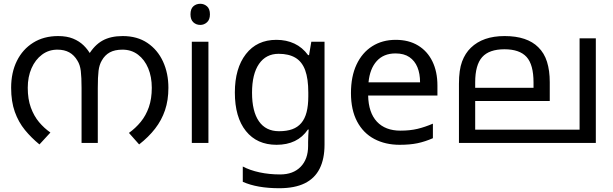

<svg xmlns="http://www.w3.org/2000/svg" viewBox="-20 -757 3247 1017"><path d="M288 -566Q334 -566 367 -552.5Q400 -539 423 -516.5Q446 -494 462 -465L449 -466Q480 -518 523 -542Q566 -566 630 -566Q707 -566 761 -529.5Q815 -493 843.5 -431Q872 -369 872 -292Q872 -226 854 -173Q836 -120 801.5 -75.5Q767 -31 717 8L663 -53Q698 -78 725.5 -111.5Q753 -145 768.5 -189.5Q784 -234 784 -292Q784 -350 765 -395.5Q746 -441 711 -467.5Q676 -494 629 -494Q588 -494 561.5 -479.5Q535 -465 519 -436Q506 -414 502 -382Q498 -350 498 -291V0H412V-291Q412 -348 408 -381Q404 -414 390 -436Q373 -465 347 -479.5Q321 -494 284 -494Q238 -494 202.5 -467.5Q167 -441 147 -395.5Q127 -350 127 -292Q127 -232 143.5 -187Q160 -142 187 -110Q214 -78 247 -55L189 8Q146 -27 112 -68.5Q78 -110 58.5 -164.5Q39 -219 39 -292Q39 -373 69.5 -434.5Q100 -496 156 -531Q212 -566 288 -566Z M1084 -536V0H996V-536ZM1041 -737Q1061 -737 1076.5 -723.5Q1092 -710 1092 -681Q1092 -653 1076.5 -639Q1061 -625 1041 -625Q1019 -625 1004 -639Q989 -653 989 -681Q989 -710 1004 -723.5Q1019 -737 1041 -737Z M1444 -546Q1497 -546 1539.5 -526Q1582 -506 1612 -465H1617L1629 -536H1699V9Q1699 85 1673 136.5Q1647 188 1594 214Q1541 240 1459 240Q1401 240 1352.5 231.5Q1304 223 1266 206V125Q1304 145 1355 156Q1406 167 1464 167Q1533 167 1572.5 126.5Q1612 86 1612 16V-5Q1612 -17 1613 -39.5Q1614 -62 1615 -71H1611Q1583 -30 1541.5 -10Q1500 10 1445 10Q1341 10 1282.5 -63Q1224 -136 1224 -267Q1224 -395 1282.5 -470.5Q1341 -546 1444 -546ZM1456 -472Q1389 -472 1352 -418.5Q1315 -365 1315 -266Q1315 -167 1351.5 -114.5Q1388 -62 1458 -62Q1499 -62 1528 -72.5Q1557 -83 1576 -105.5Q1595 -128 1604 -163Q1613 -198 1613 -246V-267Q1613 -340 1596.5 -385Q1580 -430 1545 -451Q1510 -472 1456 -472Z M2076 -546Q2145 -546 2194.5 -516Q2244 -486 2270.5 -431.5Q2297 -377 2297 -304V-251H1930Q1932 -160 1976.5 -112.5Q2021 -65 2101 -65Q2152 -65 2191.5 -74.5Q2231 -84 2273 -102V-25Q2232 -7 2192 1.5Q2152 10 2097 10Q2021 10 1962.5 -21Q1904 -52 1871.5 -113.5Q1839 -175 1839 -264Q1839 -352 1868.5 -415Q1898 -478 1951.5 -512Q2005 -546 2076 -546ZM2075 -474Q2012 -474 1975.5 -433.5Q1939 -393 1932 -321H2205Q2205 -367 2191 -401Q2177 -435 2148.5 -454.5Q2120 -474 2075 -474Z M3136 -554V0H2411V-313Q2411 -387 2427.5 -431Q2444 -475 2474 -504Q2506 -535 2550.5 -550.5Q2595 -566 2653 -566Q2713 -566 2757.5 -551Q2802 -536 2831 -507Q2863 -476 2877.5 -429.5Q2892 -383 2892 -322V-222H2497V-70H3050V-554ZM2652 -496Q2571 -496 2534 -454.5Q2497 -413 2497 -321V-292H2806V-320Q2806 -415 2769 -455.5Q2732 -496 2652 -496Z"/></svg>

Font: lmalayalam15
Style: Book
Weight: 400
Designer: Jelle Bosma - Monotype Design Team
Foundry: Monotype Imaging Inc.
Version: Version 2.003